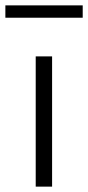

<svg xmlns="http://www.w3.org/2000/svg" viewBox="-53 -695 328 715"><path d="M80 0V-485H141V0ZM-33 -629V-675H255V-629Z"/></svg>

Font: Nunito Sans 12pt Light
Style: Regular
Weight: 300
Designer: Vernon Adams
Foundry: Vernon Adams
Version: Version 3.101;gftools[0.9.27]